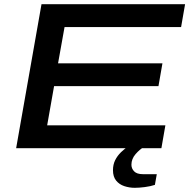

<svg xmlns="http://www.w3.org/2000/svg" viewBox="-20 -707 908 916"><path d="M57 0 178 -687H863L844 -578H288L257 -405H755L736 -296H238L205 -109H769L750 0ZM623 189Q597 189 573 181Q549 173 534 154.5Q519 136 519 105Q519 78 529.5 57Q540 36 557.5 19Q575 2 596 -12H670V-8Q647 5 627 28Q607 51 607 79Q607 97 620 110.5Q633 124 662 124H728L719 175Q698 182 671 185.5Q644 189 623 189Z"/></svg>

Font: Archivo Expanded Medium
Style: Italic
Weight: 500
Width: 7
Italic angle: -10°
Designer: Hector Gatti
Foundry: Omnibus-Type
Version: Version 2.001